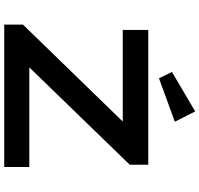

<svg xmlns="http://www.w3.org/2000/svg" viewBox="-38 -930 968 933"><g transform="rotate(90 446.5 -464.0)"><path d="M100 0V-91L607 -613L662 -576H126V-700H781V-610L274 -87L220 -122H792V0ZM361 -752 330 -815 522 -928 572 -829Z"/></g></svg>

Font: Lexend Zetta Medium
Style: Regular
Weight: 500
Designer: Bonnie Shaver-Troup, Thomas Jockin
Foundry: Lexend
Version: Version 1.007